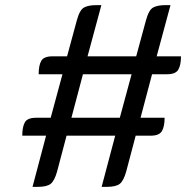

<svg xmlns="http://www.w3.org/2000/svg" viewBox="-20 -730 757 750"><path d="M569 -200H510L473 -60Q463 -24 448 -12Q433 0 396 0H377L430 -200H240L203 -60Q193 -24 178 -12Q163 0 126 0H107L160 -200H67Q67 -234 77 -252Q87 -270 121 -270H178L224 -440H131Q131 -474 141 -492Q151 -510 185 -510H242L280 -650Q291 -691 308 -700.5Q325 -710 357 -710H376L322 -510H512L550 -650Q561 -691 578 -700.5Q595 -710 627 -710H646L592 -510H687Q687 -476 676.5 -458Q666 -440 633 -440H574L529 -270H623Q623 -236 612.5 -218Q602 -200 569 -200ZM304 -440 259 -270H448L494 -440Z"/></svg>

Font: Warnes
Style: Regular
Weight: 400
Designer: Eduardo Rodriguez Tunni
Foundry: Eduardo Rodriguez Tunni
Version: Version 1.002; ttfautohint (v1.8.4.7-5d5b);gftools[0.9.23]